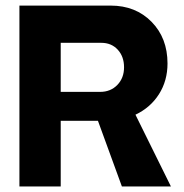

<svg xmlns="http://www.w3.org/2000/svg" viewBox="-20 -670 660 690"><path d="M49.8 0V-649.9H377.9Q467.3 -649.9 524.7 -591.6Q582 -533.2 582 -441.9Q582 -379.9 551.3 -331.5Q520.5 -283.2 466.8 -257.8L594.2 0H418L332 -235.8H198.2V0ZM198.2 -339.8H339.8Q377.4 -339.8 401.6 -364.7Q425.8 -389.6 425.8 -428.2Q425.8 -466.8 403.1 -491.5Q380.4 -516.1 344.2 -516.1H198.2Z"/></svg>

Font: Apfel Grotezk
Style: Bold
Weight: 700
Designer: Luigi Gorlero
Foundry: Collletttivo
Version: Version 2.000;FEAKit 1.0